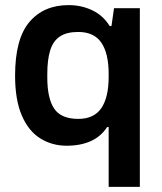

<svg xmlns="http://www.w3.org/2000/svg" viewBox="-20 -558 632 751"><path d="M405 173V-61H399Q375 -24 335 -6Q295 12 241 12Q183 12 137 -17Q91 -46 65 -107Q39 -168 39 -262Q39 -406 95 -472Q151 -538 248 -538Q299 -538 341.5 -517.5Q384 -497 409 -456H416L426 -526H527V173ZM286 -93Q318 -93 340.5 -104Q363 -115 377 -136Q391 -157 398 -187.5Q405 -218 405 -257V-269Q405 -349 376.5 -391Q348 -433 286 -433Q241 -433 214.5 -415.5Q188 -398 176.5 -361.5Q165 -325 165 -269V-255Q165 -173 192 -133Q219 -93 286 -93Z"/></svg>

Font: Archivo Variable SemiBold
Style: Regular
Weight: 600
Designer: Hector Gatti
Foundry: Omnibus-Type
Version: Version 2.001